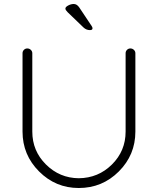

<svg xmlns="http://www.w3.org/2000/svg" viewBox="-20 -943 800 963"><path d="M93 -283Q93 -166 176 -83Q259 0 375 0Q493 0 576 -83Q659 -166 659 -283V-676Q659 -686 651.5 -693Q644 -700 634 -700Q624 -700 617 -693Q610 -686 610 -676V-283Q610 -186 541.5 -118Q473 -50 375 -49Q279 -50 210.5 -118Q142 -186 142 -283V-676Q142 -686 134.5 -693Q127 -700 117 -700Q107 -700 100 -693Q93 -686 93 -676ZM431 -792Q413 -792 399 -805L319 -882Q308 -893 308 -900Q308 -908 322 -915.5Q336 -923 350 -923Q366 -923 378 -905L440 -812Q444 -806 444 -801Q444 -792 431 -792Z"/></svg>

Font: Quicksand
Style: Regular
Weight: 400
Designer: Andrew Paglinawan
Foundry: Andrew Paglinawan
Version: 1.002